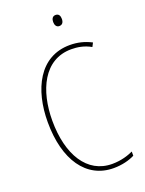

<svg xmlns="http://www.w3.org/2000/svg" viewBox="-169 -989 812 1078"><g transform="rotate(-20 237.5 -450.0)"><path d="M304 -910C284 -910 278 -893 278 -877C278 -859 286 -844 303 -844C322 -844 330 -858 330 -877C330 -893 325 -910 304 -910ZM321 -699C356 -699 397 -693 437 -670L449 -693C408 -714 367 -724 321 -724C139 -724 57 -554 57 -359C57 -133 155 10 318 10C368 10 413 -2 444 -18V-43C416 -30 373 -15 318 -15C169 -15 84 -154 84 -358C84 -537 156 -699 321 -699Z"/></g></svg>

Font: Noto Sans Ethiopic Condensed Thin
Style: Regular
Weight: 100
Width: 3
Designer: Monotype Design Team
Foundry: Monotype Imaging Inc.
Version: Version 2.102